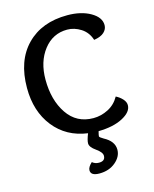

<svg xmlns="http://www.w3.org/2000/svg" viewBox="-133 -761 875 1092"><g transform="rotate(-15 304.5 -214.5)"><path d="M517 -155Q539 -144 555 -126.5Q571 -109 571 -90Q571 -50 515 -20.5Q459 9 372 10Q366 32 366 39Q366 45 389 58Q448 89 448 139Q448 180 410 212Q372 244 315 244Q264 244 264 212Q264 193 289 170Q305 184 328 184Q365 184 365 153Q365 132 330.5 108Q296 84 296 62Q296 43 311 6Q187 -11 114.5 -102.5Q42 -194 42 -332Q42 -492 130.5 -582.5Q219 -673 370 -673Q451 -673 506 -641.5Q561 -610 561 -564Q561 -540 541.5 -522Q522 -504 482 -498Q467 -545 428.5 -569.5Q390 -594 348 -594Q263 -594 209.5 -525Q156 -456 156 -351Q156 -230 210.5 -149.5Q265 -69 364 -69Q409 -69 451 -90.5Q493 -112 517 -155Z"/></g></svg>

Font: Overlock
Style: Bold
Weight: 700
Designer: Dario Muhafara
Foundry: Dario Manuel Muhafara
Version: Version 1.001